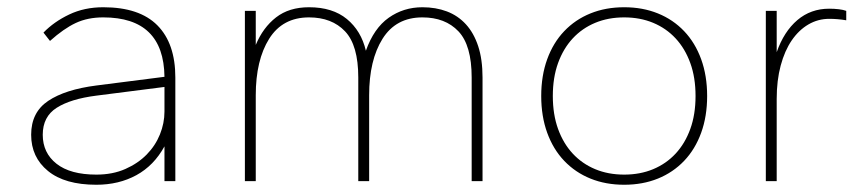

<svg xmlns="http://www.w3.org/2000/svg" viewBox="-20 -500 2394 530"><path d="M246 10Q159 10 112.5 -28Q66 -66 66 -128Q66 -190 113 -221.5Q160 -253 246 -264L434 -288Q432 -452 265 -452Q222 -452 189 -436.5Q156 -421 118 -387L100 -410Q129 -440 171 -460Q213 -480 265 -480Q365 -480 414.5 -430Q464 -380 464 -286V0H434V-96Q405 -43 356.5 -16.5Q308 10 246 10ZM246 -18Q291 -18 326 -33.5Q361 -49 385 -73.5Q409 -98 421.5 -129Q434 -160 434 -192V-260L246 -236Q175 -227 136.5 -202.5Q98 -178 98 -128Q98 -78 136 -48Q174 -18 246 -18Z M1282 0V-286Q1282 -375 1245.5 -413.5Q1209 -452 1146 -452Q1073 -452 1036 -393Q999 -334 999 -237V0H969V-286Q969 -375 932.5 -413.5Q896 -452 833 -452Q760 -452 723 -393Q686 -334 686 -237V0H656V-470H686V-376Q706 -424 742 -452Q778 -480 833 -480Q898 -480 937.5 -447.5Q977 -415 990 -360Q1012 -422 1053 -451Q1094 -480 1146 -480Q1183 -480 1213.5 -468.5Q1244 -457 1266 -433Q1288 -409 1300 -372.5Q1312 -336 1312 -286V0Z M1703 10Q1652 10 1610 -7Q1568 -24 1537.5 -56Q1507 -88 1490.5 -133.5Q1474 -179 1474 -235Q1474 -291 1490.5 -336.5Q1507 -382 1537.5 -414Q1568 -446 1610 -463Q1652 -480 1703 -480Q1754 -480 1796 -463Q1838 -446 1868.5 -414Q1899 -382 1915.5 -336.5Q1932 -291 1932 -235Q1932 -179 1915.5 -133.5Q1899 -88 1868.5 -56Q1838 -24 1796 -7Q1754 10 1703 10ZM1703 -18Q1747 -18 1783 -33Q1819 -48 1845 -76Q1871 -104 1885.5 -144Q1900 -184 1900 -235Q1900 -286 1885.5 -326Q1871 -366 1845 -394Q1819 -422 1783 -437Q1747 -452 1703 -452Q1659 -452 1623 -437Q1587 -422 1561 -394Q1535 -366 1520.5 -326Q1506 -286 1506 -235Q1506 -184 1520.5 -144Q1535 -104 1561 -76Q1587 -48 1623 -33Q1659 -18 1703 -18Z M2094 0V-470H2124V-356Q2144 -413 2181 -444.5Q2218 -476 2269 -476Q2283 -476 2295.5 -474.5Q2308 -473 2316 -470V-444Q2304 -446 2292.5 -447Q2281 -448 2269 -448Q2238 -448 2211.5 -432.5Q2185 -417 2165.5 -388.5Q2146 -360 2135 -319Q2124 -278 2124 -227V0Z"/></svg>

Font: Celebes Thin
Style: Regular
Weight: 250
Designer: Anugrah Pasau
Foundry: Lafontype
Version: Version 1.000; ttfautohint (v1.8.4)